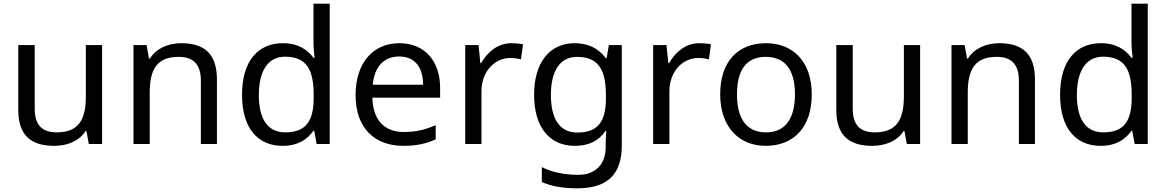

<svg xmlns="http://www.w3.org/2000/svg" viewBox="-20 -780 6322 1040"><path d="M533 -536H445V-257C445 -132 406 -63 287 -63C206 -63 168 -105 168 -191V-536H79V-185C79 -49 145 10 274 10C343 10 409 -15 444 -71H448L461 0H533Z M961 -546C893 -546 827 -519 792 -463H787L774 -536H703V0H791V-278C791 -403 829 -472 948 -472C1030 -472 1068 -429 1068 -343V0H1155V-349C1155 -487 1089 -546 961 -546Z M1511 10C1595 10 1646 -26 1678 -72H1682L1695 0H1766V-760H1678V-546C1678 -526 1682 -484 1684 -467H1678C1645 -511 1595 -546 1512 -546C1379 -546 1291 -451 1291 -267C1291 -83 1378 10 1511 10ZM1525 -63C1429 -63 1382 -137 1382 -265C1382 -392 1429 -473 1524 -473C1643 -473 1679 -399 1679 -266V-250C1679 -125 1638 -63 1525 -63Z M2143 -546C2001 -546 1906 -440 1906 -264C1906 -85 2011 10 2164 10C2237 10 2285 -1 2340 -25V-102C2284 -78 2236 -65 2168 -65C2061 -65 2000 -130 1997 -251H2364V-304C2364 -450 2280 -546 2143 -546ZM2142 -474C2231 -474 2271 -412 2272 -321H1999C2008 -417 2058 -474 2142 -474Z M2750 -546C2675 -546 2620 -497 2586 -438H2582L2572 -536H2500V0H2588V-286C2588 -394 2661 -466 2744 -466C2762 -466 2785 -463 2802 -459L2813 -540C2795 -544 2770 -546 2750 -546Z M3093 -546C2955 -546 2873 -438 2873 -267C2873 -92 2955 10 3094 10C3167 10 3223 -16 3260 -71H3264C3263 -59 3261 -21 3261 -5V16C3261 110 3205 167 3113 167C3036 167 2966 152 2915 125V206C2966 229 3030 240 3108 240C3272 240 3348 162 3348 9V-536H3278L3266 -465H3261C3221 -520 3163 -546 3093 -546ZM3105 -472C3213 -472 3262 -413 3262 -267V-246C3262 -117 3215 -62 3107 -62C3013 -62 2964 -134 2964 -266C2964 -398 3015 -472 3105 -472Z M3768 -546C3693 -546 3638 -497 3604 -438H3600L3590 -536H3518V0H3606V-286C3606 -394 3679 -466 3762 -466C3780 -466 3803 -463 3820 -459L3831 -540C3813 -544 3788 -546 3768 -546Z M4377 -269C4377 -446 4275 -546 4130 -546C3976 -546 3881 -446 3881 -269C3881 -91 3985 10 4127 10C4280 10 4377 -91 4377 -269ZM3972 -269C3972 -396 4019 -472 4128 -472C4237 -472 4286 -396 4286 -269C4286 -142 4237 -63 4129 -63C4020 -63 3972 -142 3972 -269Z M4964 -536H4876V-257C4876 -132 4837 -63 4718 -63C4637 -63 4599 -105 4599 -191V-536H4510V-185C4510 -49 4576 10 4705 10C4774 10 4840 -15 4875 -71H4879L4892 0H4964Z M5392 -546C5324 -546 5258 -519 5223 -463H5218L5205 -536H5134V0H5222V-278C5222 -403 5260 -472 5379 -472C5461 -472 5499 -429 5499 -343V0H5586V-349C5586 -487 5520 -546 5392 -546Z M5942 10C6026 10 6077 -26 6109 -72H6113L6126 0H6197V-760H6109V-546C6109 -526 6113 -484 6115 -467H6109C6076 -511 6026 -546 5943 -546C5810 -546 5722 -451 5722 -267C5722 -83 5809 10 5942 10ZM5956 -63C5860 -63 5813 -137 5813 -265C5813 -392 5860 -473 5955 -473C6074 -473 6110 -399 6110 -266V-250C6110 -125 6069 -63 5956 -63Z"/></svg>

Font: Noto Sans Caucasian Albanian
Style: Regular
Weight: 400
Designer: Monotype Design Team
Foundry: Monotype Imaging Inc.
Version: Version 2.005